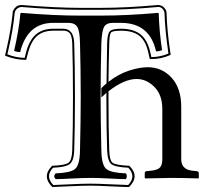

<svg xmlns="http://www.w3.org/2000/svg" viewBox="-62 -707 827 763"><path d="M255.9 -536.1Q254.9 -583 245.4 -599.6Q235.8 -616.2 209 -616.2H149.9Q46.9 -616.2 18.1 -500Q5.9 -500 -5.9 -504.9Q13.2 -588.9 19 -652.8Q19 -655.8 22.9 -655.8Q162.1 -644.5 255.9 -645H341.8Q440.9 -645 565.9 -655.8Q568.8 -655.8 568.8 -652.8Q570.8 -583 582 -507.8Q570.8 -502.9 558.1 -502.9Q533.2 -615.7 418.9 -616.2H387.2Q360.4 -616.2 351.6 -600.1Q342.8 -584 340.8 -536.1Q337.9 -441.9 337.9 -319.8Q337.9 -232.9 340.8 -108.9Q341.8 -49.8 361.3 -34.9Q380.9 -20 438 -18.1Q441.9 -14.2 441.9 -7.1Q441.9 0 438 4.9Q418 4.9 373.5 2.4Q329.1 0 299.1 0Q269 0 223.6 2.4Q178.2 4.9 159.2 4.9Q147.9 -6.3 159.2 -18.1Q216.3 -20 235.6 -34.9Q254.9 -49.8 255.9 -108.9Q258.8 -233.9 258.8 -320.8Q258.8 -429.2 255.9 -536.1ZM225.1 -535.2Q224.6 -552.2 220.9 -563.5Q217.3 -574.7 210.7 -578.9Q204.1 -583 200 -584Q195.8 -585 189 -585H149.9Q108.9 -585 84.7 -563.5Q60.5 -542 48.3 -492.7L42 -469.2H39.1Q0.5 -469.2 -38.6 -484.4L-42 -486.3L-36.1 -511.7Q-17.6 -593.3 -11.7 -655.3V-659.7Q-11.7 -659.7 -8.8 -666.5Q-5.9 -673.3 2.2 -680.2Q10.3 -687 23.9 -687H24.4Q163.1 -675.8 255.9 -675.8H341.8Q439 -675.8 564.5 -687Q580.6 -687 590.3 -676.8Q600.1 -666.5 600.1 -653.3Q601.6 -585 615.7 -492.2L616.2 -489.3L613.3 -487.8Q577.1 -471.7 536.1 -472.2H533.2L527.8 -496.1Q517.1 -545.4 491.2 -565.2Q465.3 -585 418.9 -585Q384.8 -585 378.9 -577.4Q373 -569.8 372.1 -535.2Q369.6 -448.2 369.1 -381.8Q409.2 -413.1 451.2 -426.5Q493.2 -439.9 524.9 -439.9Q582 -439.9 620.1 -397.9Q658.2 -356 658.2 -282.2V-74.2Q658.2 -34.2 701.2 -28.8L719.2 -26.9Q728 -25.9 728 -19V0L726.1 2Q658.2 0 619.1 0L515.1 2L513.2 0V-19Q513.2 -25.9 521 -26.9L540 -28.8Q564.9 -31.7 574 -41.7Q583 -51.8 583 -74.2V-273.9Q583 -330.1 551.5 -361.6Q520 -393.1 481 -393.1Q431.6 -393.1 369.1 -344.2V-319.8Q369.1 -191.9 372.1 -109.9Q373.5 -69.3 385.5 -60.1Q397.5 -50.8 449.2 -48.3H451.2L452.6 -47.4Q493.7 -6.3 451.7 35.2L450.7 36.1H437.5Q413.1 35.6 369.4 33.2Q325.7 30.8 298.8 30.8Q264.6 30.8 216.3 33.2Q168 35.6 147.9 36.1H146.5L145 35.2Q103.5 -6.3 144.5 -47.4L145.5 -48.3H147Q196.8 -50.3 210.2 -60.3Q223.6 -70.3 225.1 -109.4Q228 -195.8 228 -320.8Q228 -447.3 225.1 -535.2ZM232.9 -535.2Q235.8 -447.3 235.8 -320.8Q235.8 -195.8 232.9 -108.9Q231.4 -67.9 215.3 -55.2Q199.2 -42.5 148.9 -40.5Q116.2 -6.3 149.9 28.3Q168 27.8 216.3 25.4Q264.6 22.9 298.8 22.9Q325.7 22.9 369.6 25.1Q413.6 27.3 437.5 27.8L447.3 28.3Q480.5 -6.3 447.8 -40.5Q395.5 -43 380.6 -54.7Q365.7 -66.4 363.8 -109.4Q360.8 -191.4 360.8 -319.8V-337.9Q352.5 -331.1 340.8 -319.8V-356.9Q350.6 -366.7 361.3 -375.5Q361.8 -444.3 363.8 -535.2Q364.7 -571.3 373.8 -582Q382.8 -592.8 418.9 -592.8Q467.3 -592.8 495.6 -571Q523.9 -549.3 535.6 -498L539.6 -480Q575.2 -480.5 607.4 -494.1Q593.8 -586.4 591.8 -653.3Q591.8 -663.1 584.2 -671.6Q576.7 -680.2 565.4 -679.2Q439 -668 341.8 -668H255.9Q163.1 -668 23.9 -679.2Q13.7 -678.7 6.8 -672.9Q0 -667 -1 -664.1Q-2 -661.1 -3.9 -654.3Q-9.3 -592.3 -28.3 -510.3L-32.7 -491.2Q1.5 -477.5 36.1 -477.1L40.5 -494.6Q53.2 -545.9 79.8 -569.3Q106.4 -592.8 149.9 -592.8H189Q231 -592.8 232.9 -535.2Z"/></svg>

Font: Linux Libertine Initials
Style: Initials
Weight: 400
Designer: Philipp H. Poll
Foundry: Philipp H. Poll
Version: Version 5.0.6